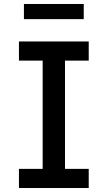

<svg xmlns="http://www.w3.org/2000/svg" viewBox="-20 -943 540 963"><path d="M75 0V-96H194V-639H75V-735H425V-639H306V-96H425V0ZM100 -847V-923H400V-847Z"/></svg>

Font: Iosevka Curly
Style: Bold
Weight: 700
Monospace: yes
Designer: Belleve Invis
Foundry: Belleve Invis
Version: Version 22.1.2; ttfautohint (v1.8.4)